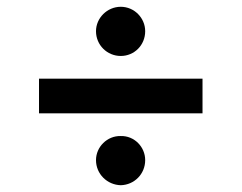

<svg xmlns="http://www.w3.org/2000/svg" viewBox="-20 -574 712 566"><path d="M577 -342H95V-240H577ZM263 -102C263 -61 296 -29 336 -28C376 -29 408 -61 408 -102C408 -141 376 -174 336 -173C296 -174 263 -141 263 -102ZM263 -482C263 -441 296 -409 336 -409C376 -409 408 -441 408 -482C408 -521 376 -554 336 -554C296 -554 263 -521 263 -482Z"/></svg>

Font: Wafeq Semi Bold
Style: Regular
Weight: 600
Designer: Rasmus Andersson & Azza Alameddine
Foundry: Google & TypeTogether
Version: Version 3.000;January 28, 2025;FontCreator 15.0.0.3014 64-bi